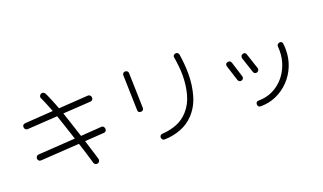

<svg xmlns="http://www.w3.org/2000/svg" viewBox="-82 -1232 3163 1882"><g transform="rotate(-20 1500.0 -291.0)"><path d="M680 118Q672 118 661.5 112.5Q651 107 648 94Q646 86 638 58.5Q630 31 619 -4.5Q608 -40 597.5 -73.5Q587 -107 580 -127L175 -101Q160 -101 152 -110.5Q144 -120 144 -130Q143 -143 151 -153Q159 -163 173 -164L560 -189Q529 -282 508.5 -345Q488 -408 472 -454L156 -434Q143 -434 134 -443.5Q125 -453 125 -468Q125 -482 134 -489Q143 -496 154 -497L449 -517Q445 -527 436 -550Q427 -573 416.5 -598.5Q406 -624 397 -644.5Q388 -665 385 -671Q380 -678 380 -686Q380 -698 389 -708.5Q398 -719 411 -719Q427 -719 439 -704Q443 -698 452.5 -677Q462 -656 473.5 -628Q485 -600 496.5 -571.5Q508 -543 516 -521L822 -541Q835 -543 845.5 -533.5Q856 -524 856 -511Q858 -498 849 -487.5Q840 -477 826 -477L538 -459Q541 -451 550 -424.5Q559 -398 570.5 -363Q582 -328 593.5 -292.5Q605 -257 614 -230Q623 -203 626 -193L841 -208Q855 -210 865 -200Q875 -190 875 -174Q875 -162 867 -153Q859 -144 845 -144L646 -131Q656 -98 668.5 -57.5Q681 -17 692.5 19Q704 55 710 78Q711 81 711 87Q711 98 702.5 108Q694 118 680 118Z M1260 -214Q1229 -214 1229 -243L1219 -608Q1218 -623 1227.5 -631Q1237 -639 1248 -639Q1259 -639 1269 -631.5Q1279 -624 1279 -610L1289 -245Q1289 -229 1280 -221.5Q1271 -214 1260 -214ZM1386 120Q1370 120 1363 110.5Q1356 101 1354 91Q1354 78 1362 69Q1370 60 1383 60Q1466 55 1536 27Q1606 -1 1657 -59Q1716 -125 1740.5 -217.5Q1765 -310 1765 -412Q1765 -459 1760 -507Q1755 -555 1747 -601Q1746 -604 1746 -609Q1746 -630 1771 -636Q1783 -638 1793 -632Q1803 -626 1806 -612Q1814 -560 1818.5 -509Q1823 -458 1823 -408Q1823 -289 1793 -184Q1763 -79 1692 -4Q1634 57 1554.5 87.5Q1475 118 1386 120Z M2451 -186Q2431 -186 2423 -207L2370 -367Q2369 -369 2369 -372Q2369 -375 2369 -377Q2369 -392 2379 -400Q2389 -408 2401 -408Q2421 -408 2427 -386L2480 -226Q2482 -220 2482 -216Q2482 -205 2473 -195.5Q2464 -186 2451 -186ZM2381 137Q2365 137 2358 127.5Q2351 118 2351 107Q2351 77 2381 77Q2460 77 2526 45.5Q2592 14 2640 -40Q2688 -94 2714.5 -164Q2741 -234 2741 -312Q2741 -323 2740 -334.5Q2739 -346 2739 -357Q2739 -380 2765 -388Q2778 -390 2787.5 -384Q2797 -378 2798 -364Q2800 -348 2801 -332Q2802 -316 2802 -300Q2802 -211 2770 -132Q2738 -53 2680 7.5Q2622 68 2546 102.5Q2470 137 2381 137ZM2282 -163Q2273 -163 2265 -168.5Q2257 -174 2254 -184L2203 -343Q2202 -346 2201.5 -349Q2201 -352 2201 -355Q2201 -369 2210.5 -376Q2220 -383 2233 -383Q2252 -383 2261 -362L2311 -202Q2312 -199 2312.5 -196.5Q2313 -194 2313 -192Q2313 -179 2303 -171Q2293 -163 2282 -163Z"/></g></svg>

Font: Hachi Maru Pop
Style: Regular
Weight: 400
Designer: Nontynet
Foundry: Nontynet
Version: Version 1.300